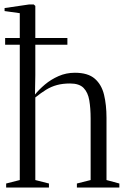

<svg xmlns="http://www.w3.org/2000/svg" viewBox="-24 -839 562 859"><path d="M64.5 -33.5V-780L-3.5 -789.5V-803L106 -819H127L134 -812.5V-502.5L132.5 -416Q150.5 -438.5 177.2 -461Q204 -483.5 238 -498.5Q272 -513.5 311 -513.5Q369.5 -513.5 400 -487Q430.5 -460.5 441.5 -415Q452.5 -369.5 452.5 -311.5V-33.5L510 -18V0H320V-18L381.5 -33.5V-308Q381.5 -354.5 375.5 -390Q369.5 -425.5 350 -445.5Q330.5 -465.5 289.5 -465.5Q256.5 -465.5 230.8 -458.5Q205 -451.5 182.2 -437.5Q159.5 -423.5 134 -403V-33.5L195 -18V0H3.5V-18ZM-1 -669H277.5V-639H-1Z"/></svg>

Font: Merriweather 144pt Light
Style: Regular
Weight: 300
Version: Version 2.100